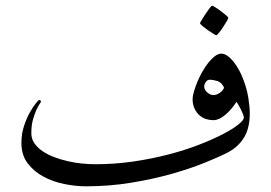

<svg xmlns="http://www.w3.org/2000/svg" viewBox="-20 -655 957 679"><path d="M863.3 -253.4Q863.3 -202.1 843 -168.7Q822.8 -135.3 785.2 -115.7Q754.9 -100.1 703.6 -79.3Q652.3 -58.6 586.7 -40Q521 -21.5 443.8 -8.8Q366.7 3.9 283.2 3.9Q247.6 3.9 207.5 -4.2Q167.5 -12.2 133.8 -30.3Q100.1 -48.3 77.9 -77.4Q55.7 -106.4 55.7 -149.9Q55.7 -181.2 64.7 -208.7Q73.7 -236.3 85.2 -256.8Q96.7 -277.3 106.4 -289.3Q116.2 -301.3 118.2 -301.3Q120.1 -301.3 122.6 -299.8Q125 -298.3 125 -296.4Q125 -293.9 119.6 -286.4Q114.3 -278.8 107.9 -264.6Q101.6 -250.5 96.2 -230.7Q90.8 -210.9 90.8 -183.6Q90.8 -164.1 101.6 -148.4Q112.3 -132.8 130.1 -120.6Q147.9 -108.4 171.1 -99.6Q194.3 -90.8 219.7 -85Q245.1 -79.1 270 -76.7Q294.9 -74.2 317.4 -74.2Q385.3 -74.2 450.7 -83.7Q516.1 -93.3 574.5 -108.4Q632.8 -123.5 681.6 -142.3Q730.5 -161.1 766.4 -179.7Q802.2 -198.2 822.3 -214.1Q842.3 -230 842.3 -239.3Q842.3 -243.7 838.9 -252.2Q835.4 -260.7 831.3 -269.3Q827.1 -277.8 822.5 -285.2Q817.9 -292.5 816.4 -294.9Q798.8 -267.6 776.6 -248.8Q754.4 -230 734.4 -230Q722.2 -230 709.2 -233.9Q696.3 -237.8 685.8 -246.8Q675.3 -255.9 668.2 -270.5Q661.1 -285.2 661.1 -305.2Q661.1 -315.4 665.8 -331.1Q670.4 -346.7 677.5 -364.3Q684.6 -381.8 694.8 -400.1Q705.1 -418.5 716.3 -432.6Q727.5 -446.8 739.5 -456.1Q751.5 -465.3 762.7 -465.3Q772.9 -465.3 783.7 -458Q794.4 -450.7 804.9 -438Q815.4 -425.3 824.7 -408.4Q834 -391.6 840.8 -373Q853 -341.3 858.2 -309.3Q863.3 -277.3 863.3 -253.4ZM772.5 -344.7Q764.2 -363.3 749.3 -368.2Q734.4 -373 721.7 -373Q712.9 -373 707.5 -364.7Q702.1 -356.4 702.1 -349.6Q702.1 -343.8 704.8 -338.4Q707.5 -333 712.4 -328.6Q717.3 -324.2 722.9 -321.5Q728.5 -318.8 734.4 -318.8Q746.6 -318.8 757.3 -326.7Q768.1 -334.5 772.5 -344.7ZM787.6 -592.3Q787.6 -589.8 782 -580.1Q776.4 -570.3 769 -559.1Q761.7 -547.9 754.4 -539.1Q747.1 -530.3 744.6 -530.3Q743.2 -530.3 734.1 -535.9Q725.1 -541.5 714.6 -548.8Q704.1 -556.2 695.8 -563.2Q687.5 -570.3 687.5 -572.8Q687.5 -575.2 693.6 -585Q699.7 -594.7 707 -606Q714.4 -617.2 721.2 -626Q728 -634.8 730 -634.8Q732.4 -634.8 741.9 -628.9Q751.5 -623 761.7 -615.2Q772 -607.4 779.8 -600.6Q787.6 -593.8 787.6 -592.3Z"/></svg>

Font: Kitab
Style: Regular
Weight: 400
Designer: SIL International
Foundry: Khaled Hosny
Version: Version 1.000